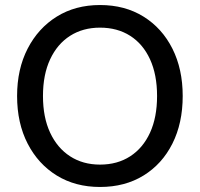

<svg xmlns="http://www.w3.org/2000/svg" viewBox="-20 -732 795 764"><path d="M378 12Q280 12 206 -33.5Q132 -79 90 -160.5Q48 -242 48 -350Q48 -457 90 -538.5Q132 -620 206 -666Q280 -712 378 -712Q477 -712 551 -666Q625 -620 666 -538.5Q707 -457 707 -350Q707 -242 666 -160.5Q625 -79 551 -33.5Q477 12 378 12ZM378 -77Q447 -77 498 -110Q549 -143 577 -204Q605 -265 605 -350Q605 -435 577 -496Q549 -557 498 -589.5Q447 -622 378 -622Q310 -622 259 -589.5Q208 -557 179.5 -496Q151 -435 151 -350Q151 -265 179.5 -204Q208 -143 259 -110Q310 -77 378 -77Z"/></svg>

Font: DM Sans 10pt Medium
Style: Regular
Weight: 500
Version: Version 4.004;gftools[0.9.30]